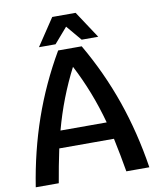

<svg xmlns="http://www.w3.org/2000/svg" viewBox="-95 -955 837 1027"><g transform="rotate(-10 323.5 -441.0)"><path d="M472 -183H175Q155 -89 140 0H15Q45 -192 105 -364.5Q165 -537 260 -700H388Q482 -538 542 -365.5Q602 -193 632 0H507Q492 -89 472 -183ZM449 -276Q402 -449 323 -600Q244 -447 198 -276ZM260 -882H387L484 -735H394L324 -818L252 -735H162Z"/></g></svg>

Font: Krub SemiBold
Style: Regular
Weight: 600
Version: Version 1.000; ttfautohint (v1.6)